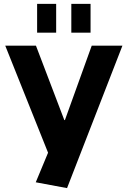

<svg xmlns="http://www.w3.org/2000/svg" viewBox="-20 -775 657 988"><path d="M164 163 251 -46 237 35 7 -540H165L311 -157H314L452 -540H610L325 193ZM269 -755V-607H171V-755ZM446 -755V-607H347V-755Z"/></svg>

Font: Pathway Extreme 28pt
Style: Bold
Weight: 700
Designer: Eduardo Rodriguez Tunni
Foundry: Eduardo Rodriguez Tunni
Version: Version 1.001;gftools[0.9.26]